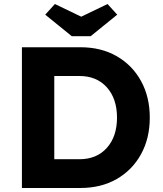

<svg xmlns="http://www.w3.org/2000/svg" viewBox="-20 -935 809 955"><path d="M89 0V-700H380Q483 -700 560.5 -655.5Q638 -611 681.5 -532Q725 -453 725 -350Q725 -247 681.5 -168Q638 -89 560.5 -44.5Q483 0 380 0ZM375 -557H250V-143H375Q461 -143 511.5 -199.5Q562 -256 562 -350Q562 -444 511.5 -500.5Q461 -557 375 -557ZM337 -755 205 -862 253 -915 384 -852 515 -915 563 -862 431 -755Z"/></svg>

Font: Readex Pro bold
Style: Bold
Weight: 700
Designer: Bonnie Shaver-Troup, Thomas Jockin
Foundry: Lexend
Version: Version 1.200; ttfautohint (v1.8.3)